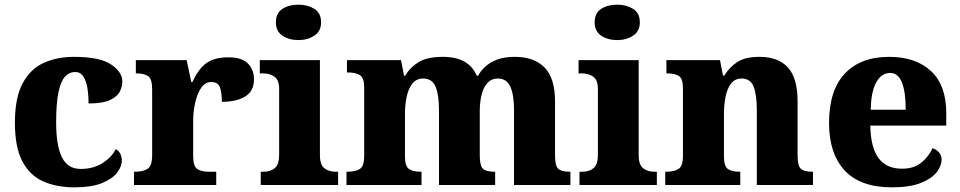

<svg xmlns="http://www.w3.org/2000/svg" viewBox="-20 -794 4120 824"><path d="M300 10Q223 10 165.5 -15.5Q108 -41 76 -101.5Q44 -162 44 -267Q44 -375 77.5 -437Q111 -499 168.5 -524.5Q226 -550 297 -550Q408 -550 456.5 -517.5Q505 -485 505 -444Q505 -423 494.5 -401.5Q484 -380 452.5 -365Q421 -350 360 -350Q360 -386 355 -416.5Q350 -447 337.5 -466Q325 -485 303 -485Q278 -485 259.5 -465.5Q241 -446 231 -398.5Q221 -351 221 -268Q221 -168 246 -118.5Q271 -69 326 -69Q381 -69 420 -94Q459 -119 477 -154Q491 -146 497 -132.5Q503 -119 503 -105Q503 -80 482.5 -53Q462 -26 417 -8Q372 10 300 10Z M555 0V-57H560Q594 -57 613.5 -69.5Q633 -82 633 -129V-411Q633 -455 616 -467Q599 -479 566 -479H563V-536H781L801 -442H806Q831 -498 865.5 -523Q900 -548 960 -548Q1018 -548 1044 -521.5Q1070 -495 1070 -454Q1070 -403 1032.5 -380Q995 -357 932 -357Q932 -398 923.5 -420Q915 -442 887 -442Q860 -442 843 -416.5Q826 -391 817.5 -352.5Q809 -314 809 -276V-124Q809 -80 827 -68.5Q845 -57 874 -57H908V0Z M1261 -622Q1220 -622 1192 -641Q1164 -660 1164 -698Q1164 -738 1192 -756Q1220 -774 1261 -774Q1300 -774 1329 -756Q1358 -738 1358 -698Q1358 -660 1329 -641Q1300 -622 1261 -622ZM1099 0V-57H1111Q1141 -57 1159.5 -72.5Q1178 -88 1178 -130V-412Q1178 -450 1158.5 -464.5Q1139 -479 1111 -479H1095V-536H1353V-128Q1353 -87 1372 -72Q1391 -57 1420 -57H1431V0Z M1467 0V-57H1472Q1506 -57 1524.5 -69Q1543 -81 1543 -125V-419Q1543 -460 1524.5 -471.5Q1506 -483 1473 -483H1469V-536H1701L1714 -469H1719Q1740 -505 1776.5 -527.5Q1813 -550 1881 -550Q1992 -550 2026 -469H2032Q2051 -505 2090 -527.5Q2129 -550 2190 -550Q2272 -550 2317 -504.5Q2362 -459 2362 -358V-128Q2362 -82 2376 -69.5Q2390 -57 2424 -57H2428V0H2186V-322Q2186 -386 2170.5 -421.5Q2155 -457 2116 -457Q2089 -457 2071.5 -437.5Q2054 -418 2046.5 -386Q2039 -354 2039 -316V-128Q2039 -82 2053 -69.5Q2067 -57 2101 -57H2105V0H1864V-322Q1864 -386 1849.5 -421.5Q1835 -457 1796 -457Q1767 -457 1750 -435.5Q1733 -414 1725.5 -379.5Q1718 -345 1718 -305V-122Q1718 -81 1735 -69Q1752 -57 1785 -57H1789V0Z M2629 -622Q2588 -622 2560 -641Q2532 -660 2532 -698Q2532 -738 2560 -756Q2588 -774 2629 -774Q2668 -774 2697 -756Q2726 -738 2726 -698Q2726 -660 2697 -641Q2668 -622 2629 -622ZM2467 0V-57H2479Q2509 -57 2527.5 -72.5Q2546 -88 2546 -130V-412Q2546 -450 2526.5 -464.5Q2507 -479 2479 -479H2463V-536H2721V-128Q2721 -87 2740 -72Q2759 -57 2788 -57H2799V0Z M2835 0V-57H2839Q2873 -57 2892 -69Q2911 -81 2911 -125V-415Q2911 -456 2894 -467.5Q2877 -479 2844 -479H2840V-536H3070L3083 -469H3088Q3109 -504 3143 -527Q3177 -550 3240 -550Q3320 -550 3361.5 -504.5Q3403 -459 3403 -358V-128Q3403 -82 3417 -69.5Q3431 -57 3465 -57H3469V0H3228V-322Q3228 -386 3214.5 -421.5Q3201 -457 3163 -457Q3134 -457 3117.5 -435.5Q3101 -414 3094 -379.5Q3087 -345 3087 -305V-122Q3087 -81 3103.5 -69Q3120 -57 3153 -57H3157V0Z M3808 10Q3672 10 3605 -62.5Q3538 -135 3538 -266Q3538 -406 3605.5 -478Q3673 -550 3796 -550Q3910 -550 3975.5 -489Q4041 -428 4041 -309V-255H3715Q3717 -159 3751 -114.5Q3785 -70 3851 -70Q3902 -70 3933.5 -95.5Q3965 -121 3982 -158Q3998 -153 4009.5 -140.5Q4021 -128 4021 -110Q4021 -82 3999.5 -54.5Q3978 -27 3931 -8.5Q3884 10 3808 10ZM3867 -323Q3867 -398 3851 -439.5Q3835 -481 3800 -481Q3763 -481 3740.5 -440.5Q3718 -400 3717 -323Z"/></svg>

Font: Noto Serif Devanagari ExtraBold
Style: Regular
Weight: 800
Designer: Universal Thirst, Indian Type Foundry and the Monotype Design Team
Foundry: Monotype Imaging Inc.
Version: Version 2.004; ttfautohint (v1.8.4.7-5d5b)